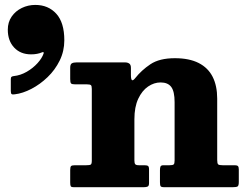

<svg xmlns="http://www.w3.org/2000/svg" viewBox="-20 -780 1031 800"><path d="M342.5 -428.5Q355 -428.5 358.8 -425.2Q362.5 -422 362.5 -409.5V-110.5Q362.5 -97 358 -94.2Q353.5 -91.5 339.5 -91.5H292Q280 -91.5 276.2 -88Q272.5 -84.5 272.5 -72V-19.5Q272.5 -8 274.8 -4Q277 0 288 0H579Q590 0 595.5 -2.8Q601 -5.5 601 -17.5V-73.5Q601 -85.5 596.8 -88.5Q592.5 -91.5 581.5 -91.5H559Q547 -91.5 543.5 -95.8Q540 -100 540 -111.5V-283Q540 -334.5 556 -368.5Q572 -402.5 597 -419.5Q622 -436.5 649 -436.5Q679.5 -436.5 693.5 -417.8Q707.5 -399 707.5 -354.5V-111Q707.5 -98 703.5 -94.8Q699.5 -91.5 686.5 -91.5H661.5Q651 -91.5 648.8 -86.2Q646.5 -81 646.5 -71V-21Q646.5 -8.5 649.2 -4.2Q652 0 664 0H950Q965 0 970 -3.2Q975 -6.5 975 -22V-74Q975 -84 971.5 -87.8Q968 -91.5 958.5 -91.5H907.5Q893 -91.5 889 -95.2Q885 -99 885 -113.5V-369Q885 -422.5 866 -460Q847 -497.5 807.8 -517.5Q768.5 -537.5 708.5 -537.5Q644.5 -537.5 607 -512.5Q569.5 -487.5 543 -454Q534 -443 529.8 -446.2Q525.5 -449.5 525.5 -468V-497Q525.5 -510.5 518.5 -515.2Q511.5 -520 501 -520H299Q286 -520 279.2 -516Q272.5 -512 272.5 -497.5V-450.5Q272.5 -436.5 276 -432.5Q279.5 -428.5 293.5 -428.5ZM12.5 -656.5Q12.5 -610 39 -581.8Q65.5 -553.5 109.5 -553.5Q123.5 -553.5 134.8 -555.8Q146 -558 154 -561.5Q158 -563.5 160.5 -562.8Q163 -562 162 -558Q155.5 -538 136.5 -517Q117.5 -496 91.5 -481Q65.5 -466 37.5 -463Q31.5 -462.5 28.2 -460Q25 -457.5 25 -450.5V-401Q25 -390.5 28.5 -388Q32 -385.5 41.5 -387Q75 -391 111 -409.8Q147 -428.5 178.2 -458.5Q209.5 -488.5 228.8 -527.8Q248 -567 248 -612Q248 -686 214.5 -722.8Q181 -759.5 127 -759.5Q97 -759.5 70.8 -746.8Q44.5 -734 28.5 -710.8Q12.5 -687.5 12.5 -656.5Z"/></svg>

Font: Besley ExtraBold
Style: Regular
Weight: 800
Designer: Owen Earl
Foundry: indestructible type*
Version: Version 2.001